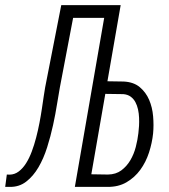

<svg xmlns="http://www.w3.org/2000/svg" viewBox="-55 -731 662 751"><path d="M417 -710.9 365.2 -413.1 428.7 -412.1Q467.8 -410.2 491.7 -390.1Q515.6 -370.1 528.3 -340.6Q541 -311 543.9 -276.1Q546.9 -241.2 543.9 -209.5Q540 -171.9 527.8 -134.3Q515.6 -96.7 493.7 -66.7Q471.7 -36.6 439.9 -18.1Q408.2 0.5 365.2 0H237.8L352.5 -661.1H231L179.2 -389.2Q174.3 -363.3 168.2 -324.5Q162.1 -285.6 152.6 -241.9Q143.1 -198.2 129.4 -154.8Q115.7 -111.3 95.5 -76.7Q75.2 -42 47.4 -20.5Q19.5 1 -18.1 0H-34.7L-28.3 -48.3L-17.1 -47.9Q2.4 -48.3 18.3 -60.3Q34.2 -72.3 46.9 -92.3Q59.6 -112.3 69.3 -138.4Q79.1 -164.6 86.4 -192.9Q93.8 -221.2 99.4 -250.5Q105 -279.8 108.9 -306.2Q112.8 -332.5 116 -354.2Q119.1 -376 121.6 -389.2L184.6 -710.9ZM356.9 -363.8 302.2 -49.3 367.2 -48.3Q398.4 -48.8 419.7 -64.7Q440.9 -80.6 454.8 -104.2Q468.8 -127.9 476.1 -156.2Q483.4 -184.6 486.3 -210.4Q487.8 -222.7 488.8 -238.3Q489.7 -253.9 489 -270.5Q488.3 -287.1 484.9 -303Q481.4 -318.8 474.6 -331.5Q467.8 -344.2 456.3 -352.8Q444.8 -361.3 427.7 -362.8Z"/></svg>

Font: Roboto Mono Light
Style: Italic
Weight: 300
Designer: Google
Version: Version 2.000985; 2015; ttfautohint (v1.3)